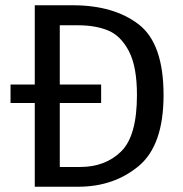

<svg xmlns="http://www.w3.org/2000/svg" viewBox="-20 -709 696 729"><path d="M601 -348Q601 -157 506.5 -78.5Q412 0 277 0H112V-318H20V-388H112V-689H256Q412 -689 506.5 -616.5Q601 -544 601 -348ZM500 -348Q500 -457 469 -515.5Q438 -574 390 -593.5Q342 -613 277 -613H207V-388H364V-318H207V-75H284Q380 -75 440 -134Q500 -193 500 -348Z"/></svg>

Font: Fira Sans
Style: Regular
Weight: 400
Designer: bBox Type GmbH & Carrois Corporate GbR & Edenspiekermann AG
Foundry: bBox Type GmbH & Carrois Corporate GbR & Edenspiekermann AG
Version: Version 4.301